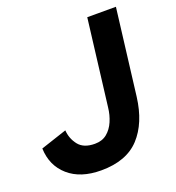

<svg xmlns="http://www.w3.org/2000/svg" viewBox="-137 -804 842 919"><g transform="rotate(-20 284.0 -344.0)"><path d="M223 12Q118 12 57 -41.5Q-4 -95 -7 -183L126 -227Q129 -184 155 -151Q181 -118 238 -118Q275 -118 299.5 -138Q324 -158 338 -190.5Q352 -223 356 -260L410 -700H556L502 -261Q486 -133 419 -60.5Q352 12 223 12Z"/></g></svg>

Font: Inclusive Sans
Style: Bold Italic
Weight: 700
Italic angle: -7°
Designer: Olivia King
Foundry: Olivia King
Version: Version 2.004